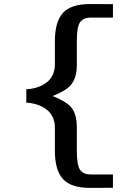

<svg xmlns="http://www.w3.org/2000/svg" viewBox="-20 -853 640 948"><path d="M251 -222.2Q251 -279.3 211.7 -310.8Q172.4 -342.3 109.9 -346.2V-412.1Q172.9 -416 211.9 -447.3Q251 -478.5 251 -535.6V-649.4Q251 -745.6 290.8 -789.3Q330.6 -833 424.8 -833H426.3L537.6 -832.5V-766.1H426.3Q394 -766.1 376.7 -745.1Q359.4 -724.1 359.4 -649.4V-531.7Q359.4 -452.1 312.5 -417Q287.1 -397.5 239.3 -378.9Q316.4 -348.6 337.9 -314.7Q359.4 -280.8 359.4 -226.6V-108.9Q359.4 -35.2 376 -13.4Q392.6 8.3 426.3 8.3H537.6V74.2L426.3 74.7H424.8Q330.6 74.7 290.8 31Q251 -12.7 251 -108.9Z"/></svg>

Font: Oxygen Mono
Style: Regular
Weight: 400
Designer: Vernon Adams
Foundry: Vernon Adams
Version: Version 0.201; ttfautohint (v0.8) -r 50 -G 200 -x